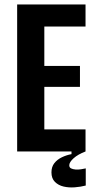

<svg xmlns="http://www.w3.org/2000/svg" viewBox="-20 -680 431 862"><path d="M57 0V-660H179V0ZM130 0V-99H364V0ZM130 -290V-384H339V-290ZM130 -561V-660H364V-561ZM365 153Q342 159 315.5 161Q289 163 265.5 157.5Q242 152 226.5 136.5Q211 121 211 94Q211 69 224 52.5Q237 36 258 26Q279 16 301 12V-5H364V0Q330 13 310.5 30.5Q291 48 291 62Q291 72 299 76Q307 80 319 81Q331 82 343.5 80Q356 78 365 76Z"/></svg>

Font: Bricolage Grotesque 24pt Condensed SemiBold
Style: Regular
Weight: 600
Width: 3
Designer: Mathieu Triay
Foundry: Atelier Triay
Version: Version 1.001;gftools[0.9.33.dev8+g029e19f]